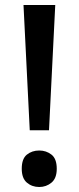

<svg xmlns="http://www.w3.org/2000/svg" viewBox="-20 -734 315 768"><path d="M176 -213H99L74 -714H201ZM67 -59Q67 -99 87.5 -115.5Q108 -132 137 -132Q165 -132 186 -115.5Q207 -99 207 -59Q207 -21 186 -3.5Q165 14 137 14Q108 14 87.5 -3.5Q67 -21 67 -59Z"/></svg>

Font: Noto Kufi Arabic Medium
Style: Regular
Weight: 500
Designer: Monotype Design Team, David Williams, Khaled Hosny
Foundry: Google LLC
Version: Version 2.109; ttfautohint (v1.8.4.7-5d5b)